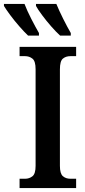

<svg xmlns="http://www.w3.org/2000/svg" viewBox="-72 -951 431 971"><path d="M27 0V-47H55Q76 -47 92 -59.5Q108 -72 108 -112V-601Q108 -642 92 -654.5Q76 -667 55 -667H27V-714H313V-667H284Q261 -667 246 -654.5Q231 -642 231 -600V-112Q231 -73 246 -60Q261 -47 284 -47H313V0ZM232 -771Q212 -789 187 -817.5Q162 -846 140.5 -875Q119 -904 110 -921V-931H213Q227 -897 247.5 -856Q268 -815 286 -784V-771ZM70 -771Q51 -789 26 -817.5Q1 -846 -20.5 -875Q-42 -904 -52 -921V-931H52Q65 -897 86 -856Q107 -815 125 -784V-771Z"/></svg>

Font: Noto Serif Condensed SemiBold
Style: Regular
Weight: 600
Width: 3
Designer: Monotype Design Team
Foundry: Monotype Imaging Inc.
Version: Version 2.013